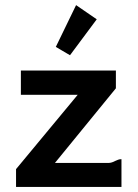

<svg xmlns="http://www.w3.org/2000/svg" viewBox="-20 -734 540 754"><path d="M43 0ZM62 -457H435.1V-387.2L195.8 -94.2H408.2Q416 -94.7 421.9 -97.2Q427.7 -99.6 433.3 -102.3Q439 -105 444.3 -106.9Q449.7 -108.9 457 -108.9V0H43V-69.8L285.2 -361.8H62ZM278.8 -713.9 359.9 -658.2 254.9 -517.1 199.2 -549.8Z"/></svg>

Font: InconsolataGo
Style: Bold
Weight: 700
Designer: Raph Levien, Kirill Tkachev(cyreal.org)
Foundry: Raph Levien, Kirill Tkachev(cyreal.org)
Version: Version 1.015; ttfautohint (v0.92) -l 8 -r 50 -G 200 -x 14 -